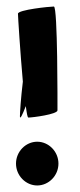

<svg xmlns="http://www.w3.org/2000/svg" viewBox="-20 -558 246 588"><path d="M29 -57C29 -20 59 10 94 10C129 10 159 -20 159 -57C159 -94 129 -124 94 -124C59 -124 29 -94 29 -57ZM35 -516C35 -508 42 -397 50 -308C44 -259 41 -212 41 -202C41 -190 49 -207 59 -233C62 -211 64 -198 67 -198C80 -198 156 -208 156 -220C156 -233 157 -538 145 -538C132 -538 35 -528 35 -516Z"/></svg>

Font: Ampere
Style: Cnd
Weight: 400
Version: Version 1